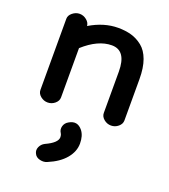

<svg xmlns="http://www.w3.org/2000/svg" viewBox="-126 -502 754 857"><g transform="rotate(20 251.0 -73.5)"><path d="M57 -32V-370Q57 -386 72.5 -398.5Q88 -411 106 -411Q124 -411 139 -399Q154 -387 155 -371Q222 -411 289 -411Q324 -411 352 -403Q380 -395 404.5 -375.5Q429 -356 442.5 -319Q456 -282 456 -228V-32Q456 -15 441 -2.5Q426 10 407 10Q388 10 373 -2.5Q358 -15 358 -32V-228Q358 -328 289 -328Q224 -328 155 -266V-32Q155 -15 140 -2.5Q125 10 106 10Q87 10 72 -2.5Q57 -15 57 -32ZM196 260Q181 267 162 262.5Q143 258 136 243Q128 228 135 212Q142 196 158 188Q213 163 213 136Q213 126 208 118Q199 104 203.5 87.5Q208 71 224 62Q261 40 288 74Q305 96 305 133Q305 171 277 204.5Q249 238 196 260Z"/></g></svg>

Font: Hoogli
Style: Bold
Weight: 700
Designer: Anand Singh Naorem
Foundry: Brand New Type
Version: Version 1.00 b007